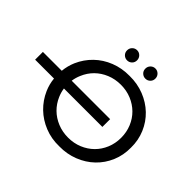

<svg xmlns="http://www.w3.org/2000/svg" viewBox="-336 -1125 1381 1381"><g transform="rotate(45 354.0 -434.5)"><path d="M-140 -389H52Q57 -442 78 -491Q107 -557 157.5 -606Q208 -655 276.5 -682Q345 -709 424 -708Q502 -709 570.5 -682Q639 -655 689.5 -606.5Q740 -558 768 -492Q796 -426 795 -350Q796 -274 768 -208Q740 -142 689.5 -93.5Q639 -45 570.5 -18Q502 9 424 8Q345 10 276.5 -17.5Q208 -45 157.5 -94Q107 -143 78 -209Q57 -257 52 -310H-140ZM695 -350Q695 -407 674.5 -456.5Q654 -506 617.5 -542Q581 -578 531.5 -598.5Q482 -619 424 -619Q366 -619 316 -598.5Q266 -578 229.5 -542Q193 -506 172 -456Q158 -424 153 -389H544V-310H153Q158 -275 172 -243Q193 -194 229.5 -158Q266 -122 316 -101.5Q366 -81 424 -81Q482 -81 531.5 -101.5Q581 -122 617.5 -158Q654 -194 674.5 -243.5Q695 -293 695 -350ZM280 -825Q280 -847 295 -862Q310 -877 331 -877Q352 -877 367 -862Q382 -847 382 -825Q382 -803 367 -788.5Q352 -774 331 -774Q310 -774 295 -788.5Q280 -803 280 -825ZM466 -825Q466 -847 481 -862Q496 -877 517 -877Q538 -877 553 -862Q568 -847 568 -825Q568 -803 553 -788.5Q538 -774 517 -774Q496 -774 481 -788.5Q466 -803 466 -825Z"/></g></svg>

Font: CMG Sans Medium
Style: Regular
Weight: 500
Designer: Julieta Ulanovsky
Foundry: Julieta Ulanovsky
Version: Version 7.200